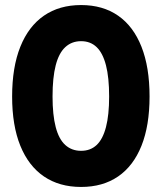

<svg xmlns="http://www.w3.org/2000/svg" viewBox="-20 -730 640 760"><path d="M301 10Q215 10 154 -31.5Q93 -73 60.5 -153Q28 -233 28 -348Q28 -464 60.5 -545Q93 -626 154 -668Q215 -710 301 -710Q387 -710 447.5 -668Q508 -626 540 -545Q572 -464 572 -348Q572 -233 540 -153Q508 -73 447.5 -31.5Q387 10 301 10ZM301 -133Q338 -133 362.5 -156Q387 -179 399.5 -227Q412 -275 412 -348Q412 -423 399.5 -471.5Q387 -520 362.5 -543.5Q338 -567 301 -567Q264 -567 238.5 -543.5Q213 -520 200.5 -471.5Q188 -423 188 -348Q188 -275 200.5 -227Q213 -179 238.5 -156Q264 -133 301 -133Z"/></svg>

Font: SUSE Thin ExtraBold
Style: Regular
Weight: 800
Version: Version 1.000